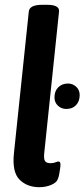

<svg xmlns="http://www.w3.org/2000/svg" viewBox="-20 -773 352 800"><path d="M144 7Q93 7 61.5 -24.5Q30 -56 38 -134L100 -725Q103 -753 156 -753H176Q229 -753 226 -725L164 -132Q162 -110 168 -101.5Q174 -93 191 -93Q202 -93 210.5 -96.5Q219 -100 224 -100Q235 -100 231 -74Q229 -62 227 -49Q225 -36 221 -27Q216 -12 193 -2.5Q170 7 144 7ZM256 -319Q236 -319 221.5 -332.5Q207 -346 207 -367Q207 -394 223 -409.5Q239 -425 263 -425Q283 -425 297.5 -411.5Q312 -398 312 -377Q312 -351 297 -335Q282 -319 256 -319Z"/></svg>

Font: Asap Condensed Condensed SemiBold
Style: Italic
Weight: 600
Width: 3
Italic angle: -6°
Designer: Pablo Cosgaya
Foundry: Omnibus-Type
Version: Version 3.001; ttfautohint (v1.8.4.7-5d5b)